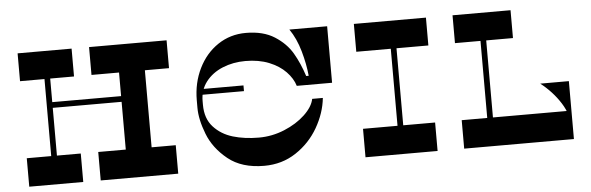

<svg xmlns="http://www.w3.org/2000/svg" viewBox="-47 -853 3092 1004"><g transform="rotate(-5 1499.5 -351.0)"><path d="M209.3 -400V-430H650.4V-400ZM198.3 -606.8H228.3V-119.8H198.3ZM353.4 -149.4V0H70V-149.4ZM353.4 -700V-553.8H70V-700ZM589.7 -606.8H725.3V-119.8H589.7ZM852 -149.4V0H445.1V-149.4ZM852 -700V-553.8H445.1V-700Z M1252.6 -556.2Q1188 -556.2 1132.8 -533.5Q1077.7 -510.7 1044.8 -467.9Q1012 -425.1 1012 -367.4V-347.4Q1012 -275.1 1052 -231.2Q1092 -187.4 1152.9 -169.2Q1213.8 -151.1 1288.8 -151.1Q1358.6 -151.1 1423.2 -177.8Q1487.8 -204.5 1531.8 -245.8Q1575.7 -287.2 1583.8 -328.6H1639.8Q1631.7 -250.1 1588.2 -174.3Q1544.6 -98.6 1471.2 -50.1Q1397.9 -1.6 1304.2 -1.6Q1186.2 -1.6 1114.1 -60Q1041.9 -118.4 1012 -195.7Q982 -272.9 982 -334.4V-373.4Q982 -464.4 1019 -539.9Q1056 -615.4 1121 -658.9Q1186 -702.4 1268 -702.4Q1359 -702.4 1418.5 -664.4Q1478 -626.4 1509.5 -572.4Q1541 -518.4 1563 -450.4H1576.2Q1570.5 -511.8 1551 -580.6Q1531.5 -649.5 1496.6 -700H1694.8V-403.4H1509.5Q1497.6 -442.9 1463.8 -478Q1430.1 -513.1 1376.4 -534.7Q1322.7 -556.2 1252.6 -556.2ZM1001 -400V-430H1232V-400Z M2016.1 -606.8H2046.1V-119.8H2016.1ZM2213.4 -149.4V0H1835V-149.4ZM2213.4 -700V-553.8H1835V-700Z M2487 -606.8H2517V-121.6H2487ZM2657.5 -700V-553.8H2353V-700ZM2652 -51.4H2923.4Q2923.4 -126.5 2882.3 -190.9Q2841.3 -255.3 2778.8 -304H2929V-6H2652ZM2353 -149.4H2929V0H2353Z"/></g></svg>

Font: Space Cowgirl
Style: Regular
Weight: 400
Designer: Valery Marier
Foundry: Valery Marier
Version: Version 1.000